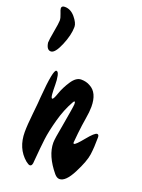

<svg xmlns="http://www.w3.org/2000/svg" viewBox="-160 -803 655 888"><g transform="rotate(20 167.5 -358.5)"><path d="M351 -222Q351 -173 346 -137Q341 -101 310 -40.5Q279 20 249 20Q236 20 224 6Q165 -65 165 -129Q165 -148 178 -216Q196 -318 196 -329.5Q196 -341 192.5 -341Q189 -341 185 -333Q159 -287 143 -228.5Q127 -170 122 -130Q117 -90 111 -18Q111 7 98 7Q92 7 78 -4Q24 -50 24 -130Q24 -164 30.5 -224Q37 -284 38 -307Q49 -446 65 -446Q74 -446 78 -426.5Q82 -407 82 -382.5Q82 -358 83.5 -338Q85 -318 91 -318Q97 -318 108 -350Q119 -382 140.5 -414.5Q162 -447 187 -447Q212 -447 231 -436Q274 -414 274 -344Q274 -320 268 -285Q262 -250 257.5 -208.5Q253 -167 253 -161.5Q253 -156 257 -156Q265 -156 297.5 -196Q330 -236 342 -236Q351 -236 351 -222ZM-16 -555Q-16 -569 -8 -612.5Q0 -656 0 -669Q0 -682 -7.5 -700Q-15 -718 -15 -725Q-15 -737 1 -737Q30 -737 52 -710.5Q74 -684 74 -665Q74 -625 52 -573Q30 -521 9.5 -521Q-11 -521 -16 -555Z"/></g></svg>

Font: Devonshire
Style: Regular
Weight: 400
Designer: Astigmatic (AOETI)
Foundry: Astigmatic (AOETI)
Version: Version 1.001